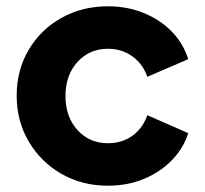

<svg xmlns="http://www.w3.org/2000/svg" viewBox="-20 -578 651 610"><path d="M323 12Q385 12 437 -9.5Q489 -31 526 -69Q563 -107 578 -155L448 -212Q434 -171 401 -147Q368 -123 323 -123Q264 -123 226 -165Q188 -207 188 -273Q188 -339 226 -381Q264 -423 323 -423Q367 -423 400.5 -399Q434 -375 448 -334L578 -390Q562 -441 525 -478.5Q488 -516 436 -537Q384 -558 323 -558Q241 -558 175 -521Q109 -484 71 -419.5Q33 -355 33 -274Q33 -193 71.5 -128Q110 -63 175.5 -25.5Q241 12 323 12Z"/></svg>

Font: Plus Jakarta Sans ExtraBold
Style: Regular
Weight: 800
Designer: Gumpita Rahayu
Foundry: Tokotype
Version: Version 2.004; ttfautohint (v1.8.3)